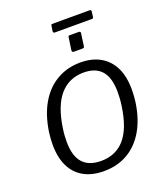

<svg xmlns="http://www.w3.org/2000/svg" viewBox="-187 -1193 1138 1327"><g transform="rotate(-20 382.0 -529.5)"><path d="M347 10Q260 10 199 -24Q138 -58 106 -123.5Q74 -189 74 -282Q74 -303 75.5 -326Q77 -349 80 -372Q98 -494 147.5 -578.5Q197 -663 274 -707.5Q351 -752 447 -752Q533 -752 594 -717Q655 -682 687 -616Q719 -550 719 -454Q719 -434 717.5 -411.5Q716 -389 713 -365Q696 -245 646.5 -161Q597 -77 521 -33.5Q445 10 347 10ZM352 -63Q461 -63 526.5 -139Q592 -215 614 -373Q618 -400 619.5 -425Q621 -450 621 -472Q621 -577 577 -628Q533 -679 445 -679Q337 -679 269.5 -601.5Q202 -524 179 -364Q175 -338 173.5 -314Q172 -290 172 -269Q172 -165 217 -114Q262 -63 352 -63ZM522 -939 510 -851Q509 -842 505.5 -839.5Q502 -837 492 -837H433Q424 -837 421 -841.5Q418 -846 419 -854L432 -943Q433 -950 435 -952Q437 -954 443 -954H511Q517 -954 520.5 -950Q524 -946 522 -939ZM643 -1057 638 -1017Q637 -1011 634 -1009Q631 -1007 623 -1007H353Q347 -1007 344 -1011Q341 -1015 342 -1021L348 -1060Q349 -1065 350.5 -1067Q352 -1069 355 -1069H635Q638 -1069 641 -1064.5Q644 -1060 643 -1057Z"/></g></svg>

Font: Libre Franklin
Style: Italic
Weight: 400
Italic angle: -8°
Designer: Pablo Impallari, Rodrigo Fuenzalida, Nhung Nguyen
Foundry: Impallari Type
Version: Version 3.000